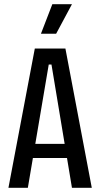

<svg xmlns="http://www.w3.org/2000/svg" viewBox="-20 -890 475 910"><path d="M20 0 145 -660H290L415 0H321L224 -584H211L112 0ZM105 -141V-208H333V-141ZM246 -730H174L228 -870H321Z"/></svg>

Font: Bricolage Grotesque 24pt Condensed
Style: Regular
Weight: 400
Width: 3
Designer: Mathieu Triay
Foundry: Atelier Triay
Version: Version 1.001;gftools[0.9.33.dev8+g029e19f]